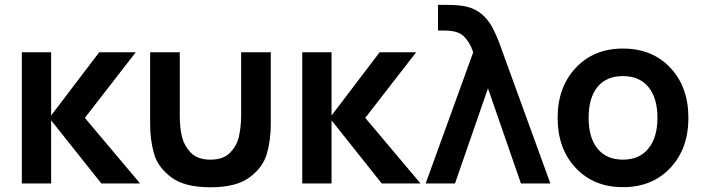

<svg xmlns="http://www.w3.org/2000/svg" viewBox="-20 -755 2892 790"><path d="M69.8 0V-540H190.4V-279.8L388.2 -540H538.6L329.1 -270L556.6 0H397L190.4 -259.8V0Z M597.7 -247.1V-540H719.7V-279.8Q719.7 -227.5 729 -191.2Q738.3 -154.8 764.6 -127.4Q792.5 -98.1 845.7 -98.1Q899.4 -98.1 927.2 -127.4Q955.6 -157.2 963.4 -194.8Q972.2 -236.3 972.2 -279.8V-540H1094.2V-247.1Q1094.2 -177.7 1078.1 -122.6Q1062 -66.4 1007.8 -25.9Q953.1 15.6 845.7 15.6Q738.8 15.6 684.1 -25.9Q629.9 -66.4 613.8 -122.6Q597.7 -177.7 597.7 -247.1Z M1223.6 0V-540H1344.2V-279.8L1542 -540H1692.4L1482.9 -270L1710.4 0H1550.8L1344.2 -259.8V0Z M1731.4 0 1927.2 -540Q1925.8 -543.9 1922.6 -551.3Q1919.4 -558.6 1918.5 -562Q1899.9 -600.1 1876.5 -614.7Q1853 -629.4 1808.1 -629.4H1782.2V-734.9H1819.8Q1869.6 -734.9 1900.4 -727.5Q1968.3 -711.4 2005.9 -642.1Q2022.5 -610.8 2040 -563.5Q2041 -560.5 2043.9 -552.5Q2046.9 -544.4 2048.3 -540L2244.6 0H2123.5L1987.8 -391.6L1852.1 0Z M2543 15.1Q2422.9 15.1 2348.6 -64.2Q2274.4 -143.6 2274.4 -270Q2274.4 -396.5 2348.9 -475.8Q2423.3 -555.2 2543 -555.2Q2664.1 -555.2 2738.3 -476.1Q2812.5 -397 2812.5 -270Q2812.5 -143.1 2738 -64Q2663.6 15.1 2543 15.1ZM2543 -98.1Q2610.8 -98.1 2647.9 -143.8Q2685.1 -189.5 2685.1 -270Q2685.1 -351.6 2648.2 -396.7Q2611.3 -441.9 2543 -441.9Q2474.6 -441.9 2438.2 -397Q2401.9 -352.1 2401.9 -270Q2401.9 -188.5 2438.7 -143.3Q2475.6 -98.1 2543 -98.1Z"/></svg>

Font: Vela Sans Bd
Style: Bold
Weight: 700
Designer: Principal design: Mikhail Sharanda - project Manrope.
Design modification: Ravid Balaliev
Foundry: Mikhail Sharanda
Version: Version 1.001